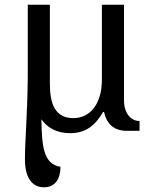

<svg xmlns="http://www.w3.org/2000/svg" viewBox="-20 -556 655 816"><path d="M167 240C215 240 237 203 237 153C163 141 158 62 156 -49C182 -12 222 10 278 10C348 10 387 -27 418 -80H422C434 -28 465 0 519 0H573V-42H570C541 -42 507 -70 507 -129V-536H413V-216C413 -119 366 -54 292 -54C215 -54 192 -113 192 -200V-536H98V-225C96 -58 86 41 86 121C86 211 125 240 167 240Z"/></svg>

Font: Noto Serif Thai
Style: Regular
Weight: 400
Designer: Monotype Design Team
Foundry: Monotype Imaging Inc.
Version: Version 1.901